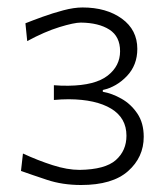

<svg xmlns="http://www.w3.org/2000/svg" viewBox="-20 -811 457 527"><path d="M202.6 -303.2Q151.4 -303.2 108.9 -317.4Q66.4 -331.5 37.6 -341.8L43 -389.6Q84 -370.6 124.3 -357.7Q164.6 -344.7 198.7 -344.7Q268.6 -345.7 297.9 -371.6Q327.1 -397.5 327.1 -438.5Q327.1 -487.3 285.2 -512.7Q243.2 -538.1 168.9 -538.6Q158.7 -538.6 148.4 -538.1Q138.2 -537.6 127.9 -536.6V-577.1Q137.7 -576.2 147.7 -575.9Q157.7 -575.7 168 -575.7Q241.2 -576.7 275.4 -603.3Q309.6 -629.9 309.6 -670.4Q309.6 -710.9 280.3 -729.7Q251 -748.5 201.7 -749Q183.6 -749 143.1 -736.6Q102.5 -724.1 54.7 -698.2L49.8 -747.1Q69.3 -754.9 96.9 -764.9Q124.5 -774.9 153.8 -782.7Q183.1 -790.5 206.5 -790.5Q272 -790.5 314.5 -759.8Q356.9 -729 356.9 -676.8Q356.9 -632.3 328.4 -602.3Q299.8 -572.3 262.2 -564V-559.1Q287.6 -554.7 313.5 -540Q339.4 -525.4 356.9 -499.5Q374.5 -473.6 374.5 -435.5Q374.5 -379.4 331.5 -341.3Q288.6 -303.2 202.6 -303.2Z"/></svg>

Font: Pinar-DS2-FD Light
Style: Regular
Weight: 300
Designer: Amin Abedi
Version: Version 2.000